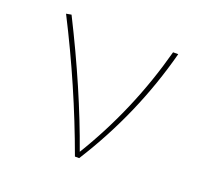

<svg xmlns="http://www.w3.org/2000/svg" viewBox="-82 -501 626 594"><g transform="rotate(20 231.5 -204.5)"><path d="M411 -407Q354 -191 233 0H219Q144 -206 42 -406L59 -409Q163 -202 228 -19Q338 -199 394 -407Z"/></g></svg>

Font: Ysabeau Infant Thin
Style: Regular
Weight: 200
Designer: Christian Thalmann (Catharsis Fonts)
Version: Version 0.003